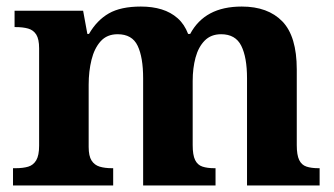

<svg xmlns="http://www.w3.org/2000/svg" viewBox="-20 -569 1026 589"><path d="M19.9 0V-53H27.7Q50.7 -53 66.5 -57.7Q82.3 -62.4 91.2 -77.4Q100 -92.3 100 -122.1V-420.8Q100 -449 91.2 -463Q82.3 -476.9 66.3 -481.4Q50.2 -485.9 28.2 -485.9H24.7V-536H235L248 -464.9H253Q277.2 -506.9 313.9 -527.9Q350.5 -548.9 412.1 -548.9Q447.6 -548.9 475.8 -540.2Q504 -531.5 524.9 -513.1Q545.7 -494.8 557.1 -464.9H563.4Q585.9 -506.9 625.2 -527.9Q664.5 -548.9 721.6 -548.9Q802 -548.9 846.2 -503.3Q890.4 -457.6 890.4 -355.8V-123.9Q890.4 -93.4 897.8 -78.2Q905.1 -63 920 -58Q934.9 -53 956.9 -53H960.5V0H737.8V-328.8Q737.8 -393.2 720.1 -428.6Q702.4 -464 658.3 -464Q627.2 -464 607.9 -444.4Q588.6 -424.8 579.8 -392.2Q571.1 -359.7 571.1 -320.8V-123.9Q571.1 -93.4 578.5 -78.2Q585.9 -63 600.8 -58Q615.6 -53 637.6 -53H641.2V0H419.1V-328.8Q419.1 -393.2 402.2 -428.6Q385.4 -464 340.8 -464Q308.2 -464 288.8 -442.4Q269.4 -420.8 260.7 -385.5Q252 -350.2 252 -309V-118.3Q252 -90.4 260.9 -76.5Q269.8 -62.6 285.7 -57.8Q301.6 -53 323.6 -53H327.2V0Z"/></svg>

Font: Noto Serif Ethiopic
Style: Regular
Weight: 400
Designer: Monotype Design Team
Foundry: Monotype Imaging Inc.
Version: Version 2.102